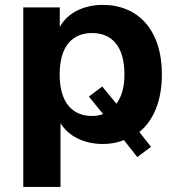

<svg xmlns="http://www.w3.org/2000/svg" viewBox="-20 -569 718 773"><path d="M223.6 183.6V-73.2C255.4 -20.5 318.8 10.7 394 10.7C425.8 10.7 454.1 5.4 478.5 -5.4L532.7 63.5L587.9 22L541 -37.6C598.6 -84 631.8 -164.6 631.8 -269.5C631.8 -446.8 537.1 -549.3 394 -549.3C315.9 -549.3 251.5 -516.6 220.7 -460.4V-539.1H73.7V183.6ZM350.6 -102.1C272 -102.1 220.2 -155.3 220.2 -269.5C220.2 -383.8 272 -436 350.6 -436C430.7 -436 481 -382.3 481 -269.5C481 -217.8 469.7 -179.2 448.7 -151.4L391.6 -220.7L337.9 -180.2L395 -109.9C381.8 -104.5 367.2 -102.1 350.6 -102.1Z"/></svg>

Font: Winston
Style: Bold
Weight: 700
Designer: Vernon Adams, Kim Jin-seong, David Berlow, Cristiano Sobral
Foundry: The Winston Project Authors
Version: Version 3.004